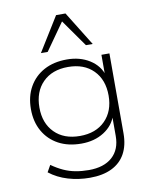

<svg xmlns="http://www.w3.org/2000/svg" viewBox="-100 -826 862 1088"><g transform="rotate(-10 331.0 -282.5)"><path d="M329 188Q263 188 203 170Q143 152 97 116L119 77Q153 101 186 116Q219 131 255 137.5Q291 144 330 144Q417 144 465 101Q513 58 513 -20V-139H518Q500 -81 445 -46Q390 -11 315 -11Q239 -11 183.5 -41Q128 -71 97 -125.5Q66 -180 66 -253Q66 -326 97 -380.5Q128 -435 183.5 -465Q239 -495 315 -495Q390 -495 445.5 -460Q501 -425 519 -365H513V-487H559V-27Q559 42 532.5 90Q506 138 454.5 163Q403 188 329 188ZM314 -55Q406 -55 459.5 -109Q513 -163 513 -253Q513 -344 459.5 -398Q406 -452 314 -452Q222 -452 168.5 -398Q115 -344 115 -253Q115 -163 168.5 -109Q222 -55 314 -55ZM177 -556 299 -753H353L475 -556H436L326 -712L216 -556Z"/></g></svg>

Font: Nunito Sans 10pt SemiExpanded ExtraLight
Style: Regular
Weight: 250
Width: 6
Designer: Vernon Adams
Foundry: Vernon Adams
Version: Version 3.101;gftools[0.9.27]